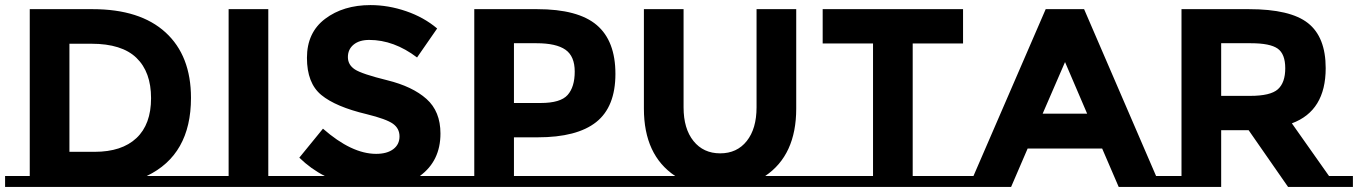

<svg xmlns="http://www.w3.org/2000/svg" viewBox="-31 -735 5340 755"><path d="M782 -43V0H-11V-43H86V-699H333Q520 -699 620 -607.5Q720 -516 720 -350Q720 -126 546 -43ZM329 -563H242V-138H341Q448 -138 505.5 -192Q563 -246 563 -349Q563 -452 505.5 -507.5Q448 -563 329 -563Z M1110 -43V0H782V-43H868V-699H1024V-43Z M1748 -43V0H1110V-43H1246Q1191 -71 1146 -115L1239 -229Q1352 -130 1448 -130Q1491 -130 1515.5 -148.5Q1540 -167 1540 -198.5Q1540 -230 1514 -248.5Q1488 -267 1411 -286Q1289 -315 1232.5 -361.5Q1176 -408 1176 -507.5Q1176 -607 1247.5 -661Q1319 -715 1426 -715Q1496 -715 1566 -691Q1636 -667 1688 -623L1609 -509Q1518 -578 1421 -578Q1382 -578 1359.5 -559.5Q1337 -541 1337 -510.5Q1337 -480 1364.5 -462Q1392 -444 1491.5 -419.5Q1591 -395 1646 -346Q1701 -297 1701 -210Q1701 -102 1620 -43Z M2425 -43V0H1737V-43H1834V-699H2081Q2242 -699 2315.5 -636.5Q2389 -574 2389 -444.5Q2389 -315 2313.5 -255Q2238 -195 2083 -195H1990V-43ZM2079 -565H1990V-330H2095Q2173 -330 2201 -361.5Q2229 -393 2229 -453.5Q2229 -514 2192.5 -539.5Q2156 -565 2079 -565Z M3176 -43V0H2425V-43H2624Q2501 -125 2501 -308V-699H2657V-313Q2657 -229 2696 -180.5Q2735 -132 2801 -132Q2867 -132 2905.5 -180.5Q2944 -229 2944 -313V-699H3100V-308Q3100 -125 2978 -43Z M3784 -43V0H3176V-43H3402V-564H3204V-699H3756V-564H3558V-43Z M4631 -43V0H4368L4303 -151H4010L3945 0H3682V-43H3797L4081 -699H4232L4515 -43ZM4157 -491 4069 -288H4244Z M4615 -43V-699H4880Q5043 -699 5112.5 -644Q5182 -589 5182 -467Q5182 -299 5049 -250L5195 -43H5289V0H5034L4879 -223H4771V0H4518V-43ZM4888 -565H4771V-358H4885Q4965 -358 4994 -384Q5023 -410 5023 -466.5Q5023 -523 4993 -544Q4963 -565 4888 -565Z"/></svg>

Font: Montserrat Subrayada
Style: Bold
Weight: 700
Version: Version 2.001